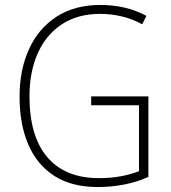

<svg xmlns="http://www.w3.org/2000/svg" viewBox="-20 -745 690 775"><path d="M348 -356H579V-31Q533 -10 480.5 0Q428 10 375 10Q270 10 200 -34.5Q130 -79 94.5 -161Q59 -243 59 -355Q59 -463 97 -546.5Q135 -630 208 -677.5Q281 -725 385 -725Q435 -725 481.5 -714.5Q528 -704 571 -681L554 -647Q511 -670 468.5 -679.5Q426 -689 384 -689Q293 -689 229 -646.5Q165 -604 132 -529Q99 -454 99 -356Q99 -195 171 -110.5Q243 -26 379 -26Q427 -26 467.5 -33.5Q508 -41 541 -54V-320H348Z"/></svg>

Font: Noto Sans Armenian SemiCondensed ExtraLight
Style: Regular
Weight: 200
Width: 4
Designer: Monotype Design Team
Foundry: Monotype Imaging Inc.
Version: Version 2.008; ttfautohint (v1.8.4.7-5d5b)